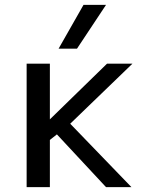

<svg xmlns="http://www.w3.org/2000/svg" viewBox="-20 -773 586 793"><path d="M418 -753H325L222 -572H298ZM422 -510 186 -280V-510H90V0H186V-195L215 -218L418 0H523L270 -262L527 -510Z"/></svg>

Font: LXGW Marker Gothic
Style: Regular
Weight: 400
Version: Version 1.001